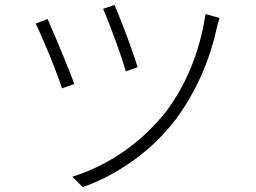

<svg xmlns="http://www.w3.org/2000/svg" viewBox="-20 -746 1040 780"><path d="M445 -726Q456 -701 475.5 -651.5Q495 -602 513 -551Q531 -500 539 -473L491 -456Q483 -485 465.5 -535.5Q448 -586 429 -635.5Q410 -685 399 -710ZM815 -689 872 -673Q869 -664 865.5 -652Q862 -640 860 -630Q816 -429 697 -265Q622 -166 521.5 -94Q421 -22 316 14L274 -28Q500 -100 655 -293Q780 -461 815 -689ZM173 -669Q193 -625 227.5 -541.5Q262 -458 282 -405L232 -387Q222 -419 200.5 -474Q179 -529 157 -579.5Q135 -630 125 -650Z"/></svg>

Font: LXGW 975 Gothic SC 200W
Style: Regular
Weight: 200
Version: Version 2.01;February 25, 2021